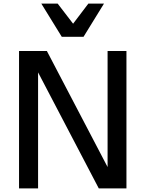

<svg xmlns="http://www.w3.org/2000/svg" viewBox="-20 -1049 811 1069"><path d="M86 -765H241L579 -119V-765H684V0H530L192 -646V0H86ZM210 -1029H301L387 -917L472 -1029H559L445 -844H324Z"/></svg>

Font: Application Medium
Style: Regular
Weight: 500
Designer: Wei Huang
Foundry: Wei Huang
Version: Version 0.012